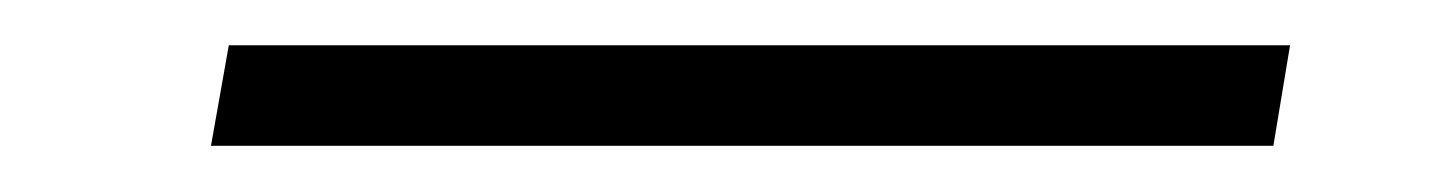

<svg xmlns="http://www.w3.org/2000/svg" viewBox="-20 -388 626 84"><path d="M72.3 -324.2 80.1 -368.2H544.4L537.1 -324.2Z"/></svg>

Font: CaskaydiaCove NF ExtraLight
Style: Italic
Weight: 200
Italic angle: -10°
Designer: Aaron Bell
Foundry: Saja Typeworks
Version: Version 2111.001; VTT 6.35;Nerd Fonts 3.2.1